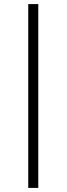

<svg xmlns="http://www.w3.org/2000/svg" viewBox="-20 -780 325 938"><path d="M118 138V-760H167V138Z"/></svg>

Font: IBM Plex Sans Thai Light
Style: Regular
Weight: 300
Designer: Mike Abbink, Paul van der Laan, Pieter van Rosmalen, Ben Mitchell, Mark Frömberg
Foundry: Bold Monday
Version: Version 1.2